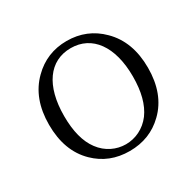

<svg xmlns="http://www.w3.org/2000/svg" viewBox="-123 -663 833 815"><g transform="rotate(-30 294.0 -255.5)"><path d="M127 -52C172 -8 227 14 294 14C360 14 416 -8 461 -52C512 -101 537 -169 537 -254C537 -339 512 -407 461 -457C416 -502 360 -525 294 -525C229 -525 173 -502 128 -457C77 -407 52 -339 52 -254C52 -168 77 -101 127 -52ZM418 -82C355 2 233 2 171 -82C141 -122 126 -179 126 -254C126 -402 189 -490 294 -490C398 -490 463 -402 463 -254C463 -180 448 -123 418 -82Z"/></g></svg>

Font: AllPunType Light
Style: Regular
Weight: 300
Version: 1.0